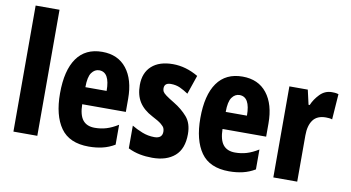

<svg xmlns="http://www.w3.org/2000/svg" viewBox="-75 -945 2082 1140"><g transform="rotate(10 965.5 -375.0)"><path d="M200 0H56V-760H200Z M494 -558Q589 -558 641 -492Q693 -426 693 -310V-231H430Q431 -166 455 -136Q479 -106 527 -106Q564 -106 597 -116Q630 -126 667 -149V-29Q632 -8 593.5 1Q555 10 511 10Q394 10 341.5 -64.5Q289 -139 289 -272Q289 -411 341 -484.5Q393 -558 494 -558ZM495 -447Q468 -447 449.5 -421.5Q431 -396 431 -334H559Q559 -447 495 -447Z M1079 -165Q1079 -76 1029.5 -33Q980 10 894 10Q855 10 819 3Q783 -4 748 -21V-158Q776 -141 811.5 -127Q847 -113 885 -113Q933 -113 933 -154Q933 -165 929 -175Q925 -185 908.5 -198.5Q892 -212 853 -232Q799 -260 773 -301Q747 -342 747 -403Q747 -477 792.5 -518Q838 -559 920 -559Q998 -559 1073 -515L1034 -401Q1009 -418 984 -429.5Q959 -441 928 -441Q889 -441 889 -408Q889 -397 893.5 -388.5Q898 -380 914 -368Q930 -356 965 -335Q1013 -306 1046 -268Q1079 -230 1079 -165Z M1340 -558Q1435 -558 1487 -492Q1539 -426 1539 -310V-231H1276Q1277 -166 1301 -136Q1325 -106 1373 -106Q1410 -106 1443 -116Q1476 -126 1513 -149V-29Q1478 -8 1439.5 1Q1401 10 1357 10Q1240 10 1187.5 -64.5Q1135 -139 1135 -272Q1135 -411 1187 -484.5Q1239 -558 1340 -558ZM1341 -447Q1314 -447 1295.5 -421.5Q1277 -396 1277 -334H1405Q1405 -447 1341 -447Z M1878 -559Q1886 -559 1895 -558.5Q1904 -558 1918 -554L1907 -400Q1899 -403 1888.5 -404Q1878 -405 1869 -405Q1816 -405 1791.5 -371.5Q1767 -338 1767 -279V0H1623V-549H1734L1754 -461H1761Q1776 -497 1806 -528Q1836 -559 1878 -559Z"/></g></svg>

Font: Noto Sans Sinhala ExtraCondensed ExtraBold
Style: Regular
Weight: 800
Width: 2
Designer: Jelle Bosma - Monotype Design Team
Foundry: Monotype Imaging Inc.
Version: Version 2.006; ttfautohint (v1.8.4.7-5d5b)